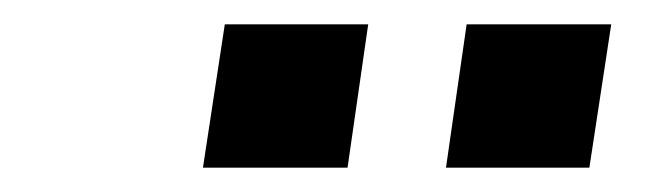

<svg xmlns="http://www.w3.org/2000/svg" viewBox="-20 -737 540 158"><path d="M347 -599 364 -717H483L465 -599ZM147 -599 165 -717H283L266 -599Z"/></svg>

Font: Nunito Sans 10pt
Style: Bold Italic
Weight: 700
Italic angle: -9°
Designer: Vernon Adams
Foundry: Vernon Adams
Version: Version 3.101;gftools[0.9.27]